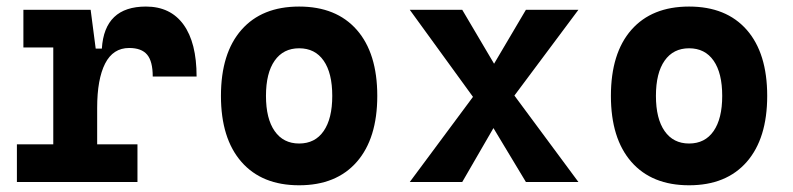

<svg xmlns="http://www.w3.org/2000/svg" viewBox="-20 -547 2384 577"><path d="M272 -222.7V-113.3H393.1V0H30.8V-113.3H140.1V-404.3H50.3V-517.6H252.4L267.6 -400.9H286.1Q293.9 -527.3 418.5 -527.3Q492.2 -527.3 531.5 -473.1Q570.8 -418.9 570.8 -316.9H439Q439 -362.8 422.1 -382.8Q405.3 -402.8 368.2 -402.8Q319.8 -402.8 295.9 -356Q272 -309.1 272 -222.7Z M878.9 9.8Q767.1 9.8 705.6 -60.5Q644 -130.9 644 -258.8Q644 -387.2 705.6 -457.3Q767.1 -527.3 878.9 -527.3Q990.7 -527.3 1052.2 -457.3Q1113.8 -387.2 1113.8 -258.8Q1113.8 -130.9 1052.2 -60.5Q990.7 9.8 878.9 9.8ZM878.9 -115.7Q926.8 -115.7 952.6 -153.1Q978.5 -190.4 978.5 -258.8Q978.5 -327.6 952.6 -364.7Q926.8 -401.9 878.9 -401.9Q831.5 -401.9 805.4 -364.7Q779.3 -327.6 779.3 -258.8Q779.3 -190.4 805.4 -153.1Q831.5 -115.7 878.9 -115.7Z M1211.4 0 1401.4 -255.9 1211.4 -517.6H1369.1L1464.8 -355.5L1560.5 -517.6H1718.3L1525.9 -259.8L1718.3 0H1560.5L1462.9 -162.1L1369.1 0Z M2050.8 9.8Q1939 9.8 1877.4 -60.5Q1815.9 -130.9 1815.9 -258.8Q1815.9 -387.2 1877.4 -457.3Q1939 -527.3 2050.8 -527.3Q2162.6 -527.3 2224.1 -457.3Q2285.6 -387.2 2285.6 -258.8Q2285.6 -130.9 2224.1 -60.5Q2162.6 9.8 2050.8 9.8ZM2050.8 -115.7Q2098.6 -115.7 2124.5 -153.1Q2150.4 -190.4 2150.4 -258.8Q2150.4 -327.6 2124.5 -364.7Q2098.6 -401.9 2050.8 -401.9Q2003.4 -401.9 1977.3 -364.7Q1951.2 -327.6 1951.2 -258.8Q1951.2 -190.4 1977.3 -153.1Q2003.4 -115.7 2050.8 -115.7Z"/></svg>

Font: CaskaydiaMono NF
Style: Bold
Weight: 700
Designer: Aaron Bell
Foundry: Saja Typeworks
Version: Version 2111.001; ttfautohint (v1.8.4);Nerd Fonts 3.1.1